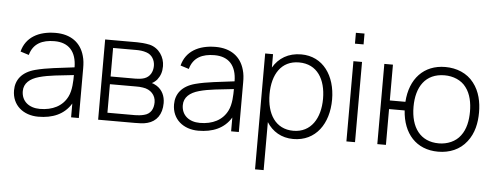

<svg xmlns="http://www.w3.org/2000/svg" viewBox="-59 -926 3451 1341"><g transform="rotate(5 1666.0 -255.5)"><path d="M509.4 0V-349C509.4 -380.2 507.3 -407.3 499 -435.4C474 -526 403.1 -578.1 296.9 -578.1C176 -578.1 88.5 -527.1 63.5 -427.1L122.9 -408.3C144.8 -489.6 208.3 -519.8 293.8 -519.8C393.8 -519.8 447.9 -460.4 449 -350C345.8 -336.5 256.2 -329.2 177.1 -308.3C82.3 -283.3 41.7 -225 41.7 -153.1C41.7 -49 120.8 15.6 226 15.6C326 15.6 407.3 -17.7 455.2 -96.9V0ZM425 -143.8C390.6 -74 320.8 -39.6 232.3 -39.6C156.2 -39.6 103.1 -82.3 103.1 -153.1C103.1 -208.3 143.8 -242.7 207.3 -260.4C278.1 -280.2 353.1 -284.4 449 -295.8C449 -256.2 447.9 -188.5 425 -143.8Z M644.8 -562.5V0H902.1C929.2 0 961.5 0 990.6 -8.3C1052.1 -25 1090.6 -75 1090.6 -155.2C1090.6 -204.2 1070.8 -246.9 1031.2 -271.9C1018.8 -279.2 1006.2 -285.4 995.8 -287.5C1007.3 -292.7 1020.8 -303.1 1031.2 -314.6C1053.1 -342.7 1063.5 -370.8 1063.5 -411.5C1063.5 -475 1024 -536.5 958.3 -553.1C925 -560.4 889.6 -562.5 868.8 -562.5ZM705.2 -508.3H867.7C890.6 -508.3 915.6 -506.3 939.6 -497.9C979.2 -485.4 1000 -447.9 1000 -408.3C1000 -367.7 981.2 -330.2 940.6 -316.7C922.9 -310.4 896.9 -308.3 880.2 -308.3H705.2ZM705.2 -254.2H886.5C903.1 -254.2 919.8 -254.2 936.5 -251C991.7 -243.8 1027.1 -205.2 1027.1 -155.2C1027.1 -109.4 1007.3 -71.9 960.4 -61.5C941.7 -56.3 914.6 -54.2 900 -54.2H705.2Z M1631.2 0V-349C1631.2 -380.2 1629.2 -407.3 1620.8 -435.4C1595.8 -526 1525 -578.1 1418.8 -578.1C1297.9 -578.1 1210.4 -527.1 1185.4 -427.1L1244.8 -408.3C1266.7 -489.6 1330.2 -519.8 1415.6 -519.8C1515.6 -519.8 1569.8 -460.4 1570.8 -350C1467.7 -336.5 1378.1 -329.2 1299 -308.3C1204.2 -283.3 1163.5 -225 1163.5 -153.1C1163.5 -49 1242.7 15.6 1347.9 15.6C1447.9 15.6 1529.2 -17.7 1577.1 -96.9V0ZM1546.9 -143.8C1512.5 -74 1442.7 -39.6 1354.2 -39.6C1278.1 -39.6 1225 -82.3 1225 -153.1C1225 -208.3 1265.6 -242.7 1329.2 -260.4C1400 -280.2 1475 -284.4 1570.8 -295.8C1570.8 -256.2 1569.8 -188.5 1546.9 -143.8Z M2018.8 -578.1C1928.1 -578.1 1861.5 -536.5 1821.9 -468.8V-562.5H1766.7V250H1827.1V-86.5C1866.7 -24 1930.2 15.6 2013.5 15.6C2171.9 15.6 2260.4 -113.5 2260.4 -282.3C2260.4 -449 2171.9 -578.1 2018.8 -578.1ZM2009.4 -41.7C1883.3 -41.7 1821.9 -144.8 1821.9 -282.3C1821.9 -421.9 1884.4 -520.8 2008.3 -520.8C2136.5 -520.8 2196.9 -417.7 2196.9 -282.3C2196.9 -145.8 2133.3 -41.7 2009.4 -41.7Z M2385.4 -761.5V-685.4H2445.8V-761.5ZM2385.4 -562.5H2445.8V0H2385.4Z M3229.2 -487.5C3182.3 -549 3108.3 -578.1 3029.2 -578.1C2878.1 -578.1 2782.3 -474 2771.9 -311.5H2662.5V-562.5H2602.1V0H2662.5V-251H2771.9C2782.3 -90.6 2875 15.6 3029.2 15.6C3109.4 15.6 3181.3 -13.5 3229.2 -76C3276 -135.4 3290.6 -209.4 3290.6 -282.3C3290.6 -353.1 3276 -428.1 3229.2 -487.5ZM3180.2 -112.5C3146.9 -66.7 3088.5 -42.7 3029.2 -42.7C2899 -42.7 2831.3 -137.5 2831.3 -282.3C2831.3 -421.9 2894.8 -519.8 3029.2 -519.8C3088.5 -519.8 3146.9 -496.9 3180.2 -451C3215.6 -405.2 3227.1 -342.7 3227.1 -282.3C3227.1 -220.8 3215.6 -158.3 3180.2 -112.5Z"/></g></svg>

Font: Manrope3 Light
Style: Regular
Weight: 300
Designer: Mikhail Sharanda
Foundry: Mikhail Sharanda
Version: Version 3.000;PS 003.000;hotconv 1.0.88;makeotf.lib2.5.64775